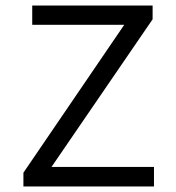

<svg xmlns="http://www.w3.org/2000/svg" viewBox="-20 -677 640 697"><path d="M65 0V-50L431 -587H97V-657H534V-607L167 -71H539V0Z"/></svg>

Font: SauceCodePro NFM
Style: Regular
Weight: 400
Monospace: yes
Designer: Paul D. Hunt, Teo Tuominen
Foundry: Adobe
Version: Version 2.042;hotconv 1.1.0;makeotfexe 2.6.0;Nerd Fonts 3.3.